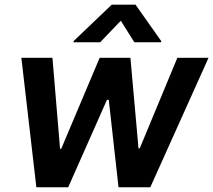

<svg xmlns="http://www.w3.org/2000/svg" viewBox="-20 -789 899 809"><path d="M402 -610.8 489 -701.7 546.2 -610.8H658.7L659.4 -615.8L551.1 -769.2H450.6L290.1 -615.8L289.4 -610.8ZM133.2 0H267.4L430.8 -368.6H438.2L479.4 0H613.3L858.7 -545.5H727.3L568.9 -164.1H563.6L529.5 -545.5H399.9L237.9 -161.9H233L201 -545.5H70Z"/></svg>

Font: TID UI Semi Bold
Style: Italic
Weight: 600
Italic angle: -9.39999°
Designer: The TID Project Authors
Foundry: Bakken & Bæck
Version: Version 1.001;hotconv 1.0.109;makeotfexe 2.5.65596